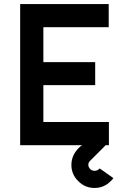

<svg xmlns="http://www.w3.org/2000/svg" viewBox="-20 -720 629 952"><path d="M542 163 474 115Q473 116 472 117Q471 118 470 119Q461 127 449 127Q437 127 428 119Q418 109 418 97Q418 85 428 76L519 -15H414Q387 -3 371 13Q334 50 334 98Q334 145 368 178Q401 212 449 212Q496 212 529 178Q533 175 536 171.5Q539 168 542 163ZM80 0H520V-115H195V-298H452V-412H195V-585H519V-700H80Z"/></svg>

Font: Unageo
Style: SemiBold
Weight: 600
Designer: Richard Sepsi
Foundry: Richard Sepsi
Version: Version 2.000